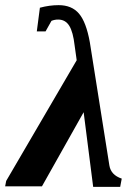

<svg xmlns="http://www.w3.org/2000/svg" viewBox="-55 -726 518 746"><path d="M270 -290 108 -2H-35L-31 -23L243 -492L235 -549Q229 -602 214 -626Q199 -650 171 -650Q157 -650 145 -645L122 -604H88L100 -696Q137 -706 173 -706Q224 -706 252 -673Q280 -640 294 -562L370 -83Q376 -46 418 -32L412 0H307Z"/></svg>

Font: Libra Serif Modern
Style: Bold Italic
Weight: 700
Italic angle: -12°
Designer: Stefan Peev, Context Ltd
Foundry: Stefan Peev, Context Ltd
Version: Version 1.000